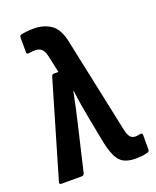

<svg xmlns="http://www.w3.org/2000/svg" viewBox="-132 -769 693 854"><g transform="rotate(-20 214.0 -341.5)"><path d="M362 8Q328 8 306 -3.5Q284 -15 270.5 -44.5Q257 -74 247 -128L228 -227Q221 -262 215.5 -295.5Q210 -329 205 -369H203Q195 -329 187.5 -294Q180 -259 171 -222L121 -9Q117 0 109 0H13Q0 0 5 -13L137 -463Q140 -472 148 -472H170L152 -554Q146 -579 134.5 -588.5Q123 -598 106 -598Q89 -598 74 -595Q64 -594 64 -603V-673Q64 -683 72 -685Q85 -688 100.5 -689.5Q116 -691 132 -691Q179 -691 213 -668Q247 -645 260 -581L355 -132Q361 -105 370 -95Q379 -85 394 -85Q403 -85 418 -88Q428 -90 428 -79V-11Q428 -1 419 1Q405 5 389.5 6.5Q374 8 362 8Z"/></g></svg>

Font: Sofia Sans Condensed
Style: Bold
Weight: 700
Designer: Botio Nikoltchev, Ani Petrova
Foundry: lettersoup
Version: Version 4.101; ttfautohint (v1.8.4.7-5d5b)